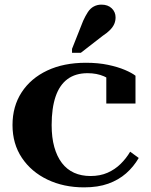

<svg xmlns="http://www.w3.org/2000/svg" viewBox="-20 -799 650 829"><path d="M371 -39Q412 -39 444 -53Q476 -67 500.5 -91Q525 -115 542 -144L579 -117Q557 -79 524.5 -50.5Q492 -22 447.5 -6Q403 10 343 10Q255 10 185 -23.5Q115 -57 74.5 -117.5Q34 -178 34 -259Q34 -340 73.5 -400.5Q113 -461 184 -494.5Q255 -528 351 -528Q404 -528 446.5 -519Q489 -510 519.5 -497Q550 -484 565 -472V-352H439V-480Q448 -479 455.5 -475Q463 -471 468.5 -464Q474 -457 476 -449Q478 -441 475 -434Q460 -456 429 -469.5Q398 -483 358 -483Q306 -483 271.5 -457.5Q237 -432 220 -382Q203 -332 203 -259Q203 -205 214.5 -164Q226 -123 247.5 -95Q269 -67 300 -53Q331 -39 371 -39ZM339 -709Q349 -731 359.5 -747Q370 -763 385 -771Q400 -779 418 -779Q446 -779 462.5 -763Q479 -747 479 -724Q479 -709 473.5 -696Q468 -683 455.5 -670Q443 -657 423 -644L329 -571H291V-588Z"/></svg>

Font: Roboto Serif 120pt Expanded SemiBold
Style: Regular
Weight: 600
Width: 7
Designer: Greg Gazdowicz
Foundry: Commercial Type
Version: Version 1.008